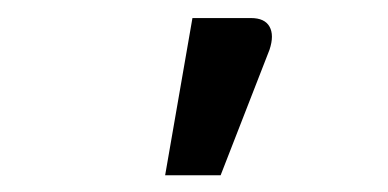

<svg xmlns="http://www.w3.org/2000/svg" viewBox="-20 -772 440 218"><path d="M167.5 -573 198.5 -751.5H265Q280.5 -751.5 286 -741.8Q291.5 -732 286 -715.5L230.5 -573Z"/></svg>

Font: Lato SemiBold
Style: Regular
Weight: 600
Designer: Lukasz Dziedzic with Adam Twardoch and Botio Nikoltchev
Foundry: tyPoland Lukasz Dziedzic
Version: Version 2.015; 2015-08-06; http://www.latofonts.com/